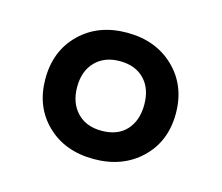

<svg xmlns="http://www.w3.org/2000/svg" viewBox="-57 -797 514 445"><g transform="rotate(15 200.0 -574.5)"><path d="M199 -423Q129.8 -423 86.4 -465Q43 -507 43 -574Q43 -641 86.4 -683.5Q129.8 -726 199 -726Q268 -726 312 -683.5Q356 -641 356 -574Q356 -507 312 -465Q268 -423 199 -423ZM199.6 -491Q238 -491 259 -513.8Q280 -536.7 280 -575Q280 -613.4 258.5 -635.7Q236.9 -658 199.5 -658Q163 -658 141 -635.6Q119 -613.2 119 -574.6Q119 -537 140.6 -514Q162.1 -491 199.6 -491Z"/></g></svg>

Font: Noto Naskh Arabic UI
Style: Regular
Weight: 400
Designer: Monotype Design Team, David Williams, Mohamad Dakak and Nizar Qandah
Foundry: Monotype Imaging Inc.
Version: Version 2.014